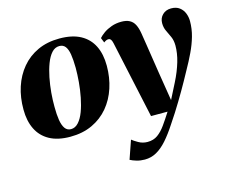

<svg xmlns="http://www.w3.org/2000/svg" viewBox="-108 -687 1278 1083"><g transform="rotate(-15 531.0 -145.0)"><path d="M321 -537.5Q395.5 -537.5 443.8 -511.2Q492 -485 516 -436.5Q540 -388 540 -320Q540 -251.5 520.2 -191Q500.5 -130.5 462 -84.5Q423.5 -38.5 367.2 -12.2Q311 14 238.5 14Q165.5 14 117.5 -12.5Q69.5 -39 45.8 -87.5Q22 -136 22 -202Q21.5 -272.5 41.2 -333.2Q61 -394 99.5 -440Q138 -486 193.8 -511.8Q249.5 -537.5 321 -537.5ZM309.5 -496.5Q284 -496.5 265 -475.5Q246 -454.5 232.5 -419Q219 -383.5 210.5 -340.8Q202 -298 198.2 -254Q194.5 -210 195 -172Q195 -127 200.2 -94.5Q205.5 -62 218.2 -44.2Q231 -26.5 253 -26.5Q278 -26.5 297.2 -48Q316.5 -69.5 329.8 -105Q343 -140.5 351.5 -183.8Q360 -227 363.8 -271.2Q367.5 -315.5 367.5 -353.5Q367 -402 361.8 -433.5Q356.5 -465 344 -480.8Q331.5 -496.5 309.5 -496.5ZM609.5 -433.5Q606 -449.5 600.5 -455.8Q595 -462 588 -462Q580.5 -462 574.2 -459.2Q568 -456.5 560 -450.5L548.5 -479Q559.5 -492 579 -505.8Q598.5 -519.5 625 -529Q651.5 -538.5 683 -538.5Q712.5 -538.5 731.2 -528.2Q750 -518 760.2 -497.8Q770.5 -477.5 775.5 -448Q780.5 -417 786.8 -376.8Q793 -336.5 799.8 -292.5Q806.5 -248.5 813.2 -205.5Q820 -162.5 826 -126L840 -39L886 -129.5Q900 -157 910.8 -183.8Q921.5 -210.5 929 -235.8Q936.5 -261 940 -284.8Q943.5 -308.5 943.5 -329.5Q943.5 -359.5 933.5 -381.8Q923.5 -404 913.5 -424.5Q903.5 -445 903.5 -470.5Q903.5 -500 923 -519.2Q942.5 -538.5 973.5 -538.5Q1003.5 -538.5 1022.2 -524.2Q1041 -510 1049.8 -487.8Q1058.5 -465.5 1058.5 -442Q1058.5 -396.5 1046.2 -353.5Q1034 -310.5 1013.2 -267Q992.5 -223.5 966.5 -177.5Q952 -150.5 937.2 -124.2Q922.5 -98 907.5 -72Q892.5 -46 876.2 -19.2Q860 7.5 842.2 35.8Q824.5 64 803.5 94.5Q772 143 741.8 177.2Q711.5 211.5 679.8 229.2Q648 247 611 247Q585.5 247 563.5 240.5Q541.5 234 526.5 226L564 118Q574.5 127 598.8 141Q623 155 651.5 155Q686.5 155 711 137.2Q735.5 119.5 757.2 89Q779 58.5 804 19H707.5Z"/></g></svg>

Font: Merriweather 96pt Black
Style: Italic
Weight: 900
Italic angle: -7.8°
Version: Version 2.101